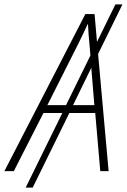

<svg xmlns="http://www.w3.org/2000/svg" viewBox="-80 -780 578 875"><path d="M-60 0H-17L118 -265H204L37 75H69L236 -265H354L377 0H415L367 -534L478 -760H446L362 -589L351 -716H309ZM136 -301 274 -575C291 -609 306 -640 319 -669H321C322 -640 325 -606 328 -576L332 -527L221 -301ZM350 -301H253L336 -471Z"/></svg>

Font: Noto Sans SemiCondensed ExtraLight
Style: Italic
Weight: 200
Width: 4
Italic angle: -12°
Designer: Monotype Design Team
Foundry: Monotype Imaging Inc.
Version: Version 2.013